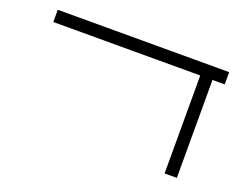

<svg xmlns="http://www.w3.org/2000/svg" viewBox="-92 -742 1183 921"><g transform="rotate(20 500.0 -281.0)"><path d="M937.5 -500H875V0H812.5V-500H62.5V-562.5H937.5Z"/></g></svg>

Font: 寒蝉点阵体 16px
Style: Regular
Weight: 400
Designer: Designed by Warren2060
Foundry: ChillType
Version: Version 1.000